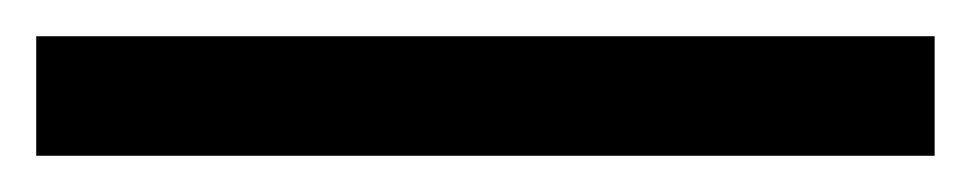

<svg xmlns="http://www.w3.org/2000/svg" viewBox="-21 47 536 106"><path d="M495 67V133H-1V67Z"/></svg>

Font: Bitter Medium
Style: Regular
Weight: 500
Designer: Sol Matas, and Bitter project Authors
Foundry: Sol Matas
Version: Version 2.001